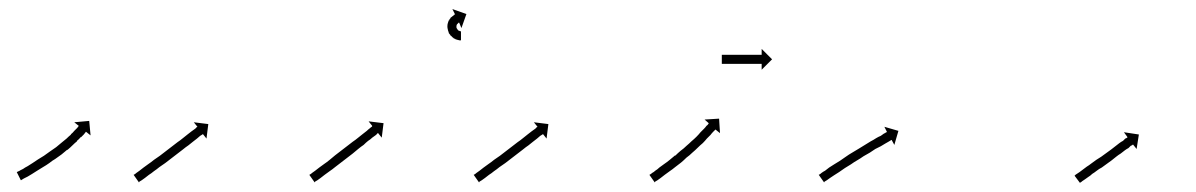

<svg xmlns="http://www.w3.org/2000/svg" viewBox="-20 -473 2641 424"><path d="M19 -94Q21 -95 24 -96H23Q27 -98 31 -100Q31 -100 31 -100Q31 -100 31 -100Q31 -100 31 -100Q31 -100 31 -100Q35 -103 41 -106Q41 -106 41 -106Q41 -106 41 -106Q41 -106 41 -106Q41 -106 41 -106Q46 -109 52 -113Q52 -113 52 -113Q52 -113 52 -113Q52 -113 52 -113Q52 -113 52 -113Q58 -117 64 -121Q64 -121 64 -121Q64 -121 64 -121Q64 -121 64 -121Q64 -121 64 -121Q71 -125 77 -129Q77 -129 77 -129Q77 -129 77 -129Q77 -129 77 -129Q77 -129 77 -129Q84 -134 91 -139Q91 -139 91 -139Q91 -139 91 -139Q91 -139 91 -139Q91 -139 91 -139Q97 -143 104 -148Q104 -148 104 -148Q104 -148 104 -148Q104 -148 104 -148Q104 -148 104 -148Q110 -153 116 -158Q116 -158 116 -158Q116 -158 116 -158Q116 -158 116 -158Q116 -158 116 -158Q122 -163 127 -167Q127 -167 127 -167Q127 -167 127 -167Q127 -167 127 -167Q127 -167 127 -167Q132 -172 137 -176Q137 -176 136.5 -176Q136 -176 136 -176Q136 -176 136 -176Q136 -176 136 -176Q141 -180 144 -184Q144 -184 144 -184Q144 -184 144 -184Q144 -184 144 -184Q144 -184 144 -184Q147 -187 150 -190Q150 -190 150 -190Q150 -190 150 -190Q150 -190 150 -190Q150 -190 150 -190Q152 -192 153 -194Q153 -194 153 -194Q153 -194 153 -194Q153 -194 153 -194Q153 -194 153 -194Q154 -194 154 -195L144 -203L177 -206L180 -174L170 -182Q169 -182 169 -181Q169 -181 169 -181Q169 -181 169 -181Q169 -181 169 -181Q169 -181 169 -181Q167 -179 165 -176Q165 -176 165 -176Q165 -176 165 -176Q165 -176 165 -176Q165 -176 165 -176Q162 -173 159 -170Q159 -170 159 -170Q159 -170 159 -170Q159 -170 158.5 -170Q158 -170 158 -170Q155 -166 150 -162Q150 -162 150 -161.5Q150 -161 150 -161Q150 -161 150 -161Q150 -161 150 -161Q145 -157 140 -152Q140 -152 140 -152Q140 -152 140 -152Q140 -152 140 -152Q140 -152 140 -152Q135 -147 129 -142Q129 -142 129 -142Q129 -142 128 -142Q128 -142 128 -142Q128 -142 128 -142Q122 -137 116 -132Q116 -132 116 -132Q116 -132 116 -132Q116 -132 116 -132Q116 -132 116 -132Q109 -127 102 -122Q102 -122 102 -122Q102 -122 102 -122Q102 -122 102 -122Q102 -122 102 -122Q95 -118 89 -113Q89 -113 89 -113Q89 -113 89 -113Q89 -113 89 -113Q89 -113 89 -113Q82 -108 75 -104Q75 -104 75 -104Q75 -104 75 -104Q75 -104 75 -104Q75 -104 75 -104Q69 -100 62 -96Q62 -96 62 -96Q62 -96 62 -96Q62 -96 62 -96Q62 -96 62 -96Q56 -92 51 -89Q51 -89 51 -89Q51 -89 51 -89Q51 -89 51 -89Q51 -89 51 -89Q46 -86 41 -83Q41 -83 41 -83Q41 -83 41 -83Q41 -83 41 -83Q41 -83 41 -83Q37 -81 33 -79Q30 -77 28 -76Q27 -75 26 -75L17 -93Q18 -93 19 -94Z M277 -88Q279 -89 281 -91Q284 -93 288 -96Q292 -99 297 -103Q302 -107 308 -111Q314 -115 320 -120Q326 -124 333 -129Q339 -134 346 -139Q352 -144 359 -149Q365 -154 372 -159Q378 -163 384 -168Q389 -172 394 -176Q399 -180 403 -183Q407 -186 410 -188Q413 -190 414 -192Q415 -192 416 -193L408 -203L440 -199L436 -167L428 -177Q428 -177 427 -176Q425 -175 422 -173Q419 -170 415 -167Q411 -164 406 -160Q401 -156 396 -152Q390 -148 384 -143Q378 -138 371 -133Q365 -128 358 -123Q351 -118 345 -113Q338 -108 332 -104Q326 -99 320 -95Q314 -90 309 -87Q304 -83 300 -80Q296 -77 293 -75Q290 -73 288 -72Q287 -71 287 -70L275 -87Q276 -87 277 -88Z M665 -88Q667 -89 669 -91Q672 -93 676 -96Q680 -99 685 -103Q690 -107 696 -111Q702 -115 708 -120Q714 -125 720 -130Q727 -135 733 -140Q740 -145 746 -150Q753 -155 759 -160Q765 -164 771 -169Q776 -173 781 -177Q786 -181 790 -184Q793 -187 797 -190Q799 -192 801 -193Q802 -194 802 -195L794 -205L827 -201L823 -169L815 -179Q814 -179 813 -178Q812 -176 809 -174Q806 -172 802 -169Q798 -165 793 -162Q788 -158 783 -153Q777 -149 771 -144Q765 -139 759 -134Q752 -129 746 -124Q739 -119 733 -114Q726 -109 720 -104Q714 -99 708 -95Q702 -91 697 -87Q692 -83 688 -80Q684 -77 681 -75Q678 -73 676 -72Q675 -71 675 -70L663 -87Q664 -87 665 -88ZM997 -384Q997 -384 997 -384Q997 -384 997 -384Q997 -384 997 -384Q997 -384 997 -384Q996 -384 995 -384Q995 -384 995 -384Q995 -384 995 -384Q994 -384 994 -384Q994 -384 994 -384Q993 -384 991 -385Q991 -385 991 -385Q991 -385 991 -385Q991 -385 990.5 -385Q990 -385 990 -385Q988 -386 986 -386Q986 -386 986 -386.5Q986 -387 986 -387Q986 -387 985.5 -387Q985 -387 985 -387Q983 -388 981 -389Q981 -389 981 -389.5Q981 -390 980 -390Q980 -390 980 -390Q980 -390 980 -390Q978 -392 976 -394Q976 -394 975.5 -394Q975 -394 975 -394Q975 -394 975 -394.5Q975 -395 975 -395Q973 -397 971 -400Q971 -400 971 -400Q971 -400 971 -400Q971 -400 971 -400.5Q971 -401 971 -401Q970 -404 969 -407Q969 -407 969 -407Q969 -407 969 -407Q969 -408 969 -408Q969 -408 969 -408Q968 -411 968 -414Q968 -414 968 -414.5Q968 -415 968 -415Q968 -415 968 -415Q968 -415 968 -415Q968 -419 969 -422Q969 -422 969 -422Q969 -422 969 -422Q969 -422 969 -422Q969 -422 969 -422Q970 -425 971 -428Q971 -428 971.5 -428Q972 -428 972 -428Q972 -429 972 -429Q972 -429 972 -429Q973 -431 975 -433Q975 -433 975 -433Q975 -433 975 -433Q975 -434 975 -434Q975 -434 975 -434Q977 -435 979 -437Q979 -437 979 -437Q979 -437 979 -437Q979 -437 979 -437Q979 -437 979 -437Q981 -438 982 -439Q982 -439 982 -439Q982 -439 982 -439Q982 -439 982 -439.5Q982 -440 982 -440Q983 -440 984 -441Q984 -441 984 -441Q984 -441 984 -441Q984 -441 984 -441Q984 -441 984 -441Q985 -441 985 -441L979 -453L1010 -442L999 -411L994 -423Q994 -423 993 -423Q993 -423 993 -423Q993 -423 993 -423Q993 -423 993 -423Q993 -423 993 -423Q993 -423 993 -422Q993 -422 993 -422Q993 -422 993 -422Q993 -423 993 -423Q993 -423 993 -423Q992 -422 991 -422Q991 -422 991.5 -422Q992 -422 992 -422Q992 -422 992 -422Q992 -422 992 -422Q991 -421 990 -420Q990 -420 990 -420Q990 -420 990 -421Q990 -421 990.5 -421Q991 -421 991 -421Q990 -420 989 -419Q989 -419 989 -419Q989 -419 989 -419Q989 -419 989 -419Q989 -419 989 -419Q989 -418 988 -416Q988 -416 988 -416.5Q988 -417 988 -417Q988 -417 988 -417Q988 -417 988 -417Q988 -416 988 -414Q988 -414 988 -414Q988 -414 988 -414Q988 -414 988 -414.5Q988 -415 988 -415Q988 -413 988 -411Q988 -411 988 -411.5Q988 -412 988 -412Q988 -412 988 -412Q988 -412 988 -412Q989 -411 989 -409Q989 -409 989 -409Q989 -409 989 -409Q989 -410 989 -410Q989 -410 989 -410Q990 -408 991 -407Q991 -407 991 -407Q991 -407 990 -407Q990 -408 990 -408Q990 -408 990 -408Q991 -407 992 -406Q992 -406 992 -406Q992 -406 992 -406Q992 -406 992 -406Q992 -406 992 -406Q993 -405 994 -405Q994 -405 994 -405Q994 -405 994 -405Q994 -405 994 -405Q994 -405 994 -405Q995 -405 996 -404Q996 -404 996 -404Q996 -404 996 -404Q995 -404 995 -404Q995 -404 995 -404Q996 -404 997 -404Q997 -404 997 -404Q997 -404 997 -404Q997 -404 997 -404Q997 -404 997 -404Q997 -404 998 -404Q998 -404 998 -404Q998 -404 998 -404Q998 -404 998 -404Q998 -404 998 -404Q998 -404 998 -404V-384Q998 -384 997 -384Z M1028 -88Q1030 -89 1032 -91Q1035 -93 1039 -96Q1043 -99 1048 -103Q1053 -107 1059 -111Q1065 -115 1071 -120Q1077 -124 1084 -129Q1090 -134 1097 -139Q1103 -144 1110 -149Q1116 -154 1123 -159Q1129 -163 1135 -168Q1140 -172 1145 -176Q1150 -180 1154 -183Q1158 -186 1161 -188Q1164 -190 1165 -192Q1166 -192 1167 -193L1159 -203L1191 -199L1187 -167L1179 -177Q1179 -177 1178 -176Q1176 -175 1173 -173Q1170 -170 1166 -167Q1162 -164 1157 -160Q1152 -156 1147 -152Q1141 -148 1135 -143Q1129 -138 1122 -133Q1116 -128 1109 -123Q1102 -118 1096 -113Q1089 -108 1083 -104Q1077 -99 1071 -95Q1065 -90 1060 -87Q1055 -83 1051 -80Q1047 -77 1044 -75Q1041 -73 1039 -72Q1038 -71 1038 -70L1026 -87Q1027 -87 1028 -88Z M1416 -88Q1418 -89 1420 -91Q1424 -93 1427 -96Q1432 -99 1436 -103Q1442 -107 1447 -111Q1447 -111 1447 -111Q1447 -111 1447 -111Q1447 -111 1447 -111Q1447 -111 1447 -111Q1453 -115 1459 -120Q1459 -120 1459 -120Q1459 -120 1459 -120Q1459 -120 1459 -120Q1459 -120 1459 -120Q1465 -125 1471 -130Q1471 -130 1471 -130Q1471 -130 1471 -130Q1471 -130 1471 -129.5Q1471 -129 1471 -129Q1477 -135 1483 -140Q1483 -140 1483 -140Q1483 -140 1483 -140Q1483 -140 1483 -140Q1483 -140 1483 -140Q1490 -145 1496 -151Q1496 -151 1496 -151Q1496 -151 1496 -151Q1496 -151 1496 -151Q1496 -151 1496 -151Q1502 -156 1507 -161Q1507 -161 1507 -161Q1507 -161 1507 -161Q1507 -161 1507 -161Q1507 -161 1507 -161Q1513 -166 1518 -171Q1518 -171 1518 -171Q1518 -171 1518 -171Q1518 -171 1518 -171Q1518 -171 1518 -171Q1523 -176 1527 -181Q1527 -181 1527 -181Q1527 -181 1527 -181Q1527 -181 1527 -181Q1527 -181 1527 -181Q1531 -185 1535 -189Q1538 -192 1540 -195Q1543 -197 1544 -199Q1545 -200 1545 -201L1536 -209L1568 -211L1570 -179L1560 -187Q1560 -187 1559 -186Q1557 -184 1555 -182Q1552 -179 1549 -175Q1545 -171 1541 -167Q1541 -167 1541 -167Q1541 -167 1541 -167Q1541 -167 1541 -167Q1541 -167 1541 -167Q1537 -162 1532 -157Q1532 -157 1532 -157Q1532 -157 1532 -157Q1532 -157 1532 -157Q1532 -157 1532 -157Q1526 -152 1521 -147Q1521 -147 1521 -147Q1521 -147 1521 -147Q1521 -147 1521 -147Q1521 -147 1521 -147Q1515 -141 1509 -136Q1509 -136 1509 -136Q1509 -136 1509 -136Q1509 -136 1509 -136Q1509 -136 1509 -136Q1503 -130 1496 -125Q1496 -125 1496 -125Q1496 -125 1496 -125Q1496 -125 1496 -125Q1496 -125 1496 -125Q1490 -119 1484 -114Q1484 -114 1484 -114Q1484 -114 1484 -114Q1484 -114 1484 -114Q1484 -114 1484 -114Q1477 -109 1471 -104Q1471 -104 1471 -104Q1471 -104 1471 -104Q1471 -104 1471 -104Q1471 -104 1471 -104Q1465 -99 1459 -95Q1459 -95 1459 -95Q1459 -95 1459 -95Q1459 -95 1459 -95Q1459 -95 1459 -95Q1454 -91 1448 -87Q1443 -83 1439 -80Q1435 -77 1432 -75Q1429 -73 1427 -72Q1426 -71 1426 -70L1414 -87Q1415 -87 1416 -88ZM1575 -352Q1576 -352 1576.5 -352Q1577 -352 1578 -352Q1579 -352 1580 -352Q1581 -352 1582 -352Q1583 -352 1584.5 -352Q1586 -352 1588 -352Q1589 -352 1591 -352Q1593 -352 1594 -352Q1596 -352 1598 -352Q1600 -352 1602 -352Q1604 -352 1606 -352Q1608 -352 1610 -352Q1612 -352 1614 -352Q1616 -352 1618 -352Q1620 -352 1622 -352Q1624 -352 1626 -352Q1628 -352 1630 -352Q1632 -352 1634 -352Q1636 -352 1637.5 -352Q1639 -352 1641 -352Q1643 -352 1644.5 -352Q1646 -352 1648 -352Q1649 -352 1650.5 -352Q1652 -352 1653 -352Q1655 -352 1656 -352Q1657 -352 1658 -352Q1658 -352 1659 -352Q1660 -352 1661 -352Q1661 -352 1661 -352Q1661 -352 1662 -352V-365L1685 -342L1662 -319V-332Q1661 -332 1661 -332Q1661 -332 1661 -332Q1660 -332 1659 -332Q1658 -332 1658 -332Q1657 -332 1656 -332Q1655 -332 1653 -332Q1652 -332 1650.5 -332Q1649 -332 1648 -332Q1646 -332 1644.5 -332Q1643 -332 1641 -332Q1639 -332 1637.5 -332Q1636 -332 1634 -332Q1632 -332 1630 -332Q1628 -332 1626 -332Q1624 -332 1622 -332Q1620 -332 1618 -332Q1616 -332 1614 -332Q1612 -332 1610 -332Q1608 -332 1606 -332Q1604 -332 1602 -332Q1600 -332 1598 -332Q1596 -332 1594 -332Q1593 -332 1591 -332Q1589 -332 1588 -332Q1586 -332 1584.5 -332Q1583 -332 1582 -332Q1581 -332 1580 -332Q1579 -332 1578 -332Q1577 -332 1576.5 -332Q1576 -332 1575 -332Q1575 -332 1574.5 -332Q1574 -332 1574 -332V-352Q1574 -352 1574.5 -352Q1575 -352 1575 -352Z M1790 -88Q1792 -89 1794 -91Q1798 -94 1802 -96Q1806 -99 1811 -103Q1816 -106 1822 -110Q1828 -114 1835 -118Q1842 -123 1848 -127Q1855 -132 1862 -136Q1869 -140 1877 -145Q1883 -149 1890 -153Q1897 -157 1903 -161Q1909 -164 1915 -168Q1920 -171 1925 -173Q1929 -176 1932 -178Q1935 -179 1937 -181Q1938 -181 1939 -181L1933 -193L1964 -184L1955 -153L1949 -164Q1948 -164 1947 -163Q1945 -162 1942 -160Q1939 -158 1935 -156Q1930 -153 1925 -150Q1919 -147 1913 -144Q1907 -140 1901 -136Q1894 -132 1887 -128Q1880 -123 1873 -119Q1866 -115 1859 -110Q1852 -106 1846 -102Q1839 -97 1833 -93Q1828 -90 1822 -86Q1817 -83 1813 -80Q1809 -77 1806 -75Q1803 -73 1801 -72Q1800 -71 1800 -70L1788 -87Q1789 -87 1790 -88Z M2354 -86Q2356 -88 2358 -89Q2361 -91 2364 -93Q2368 -96 2372 -99Q2376 -102 2380 -105Q2385 -108 2390 -112Q2396 -116 2401 -120Q2407 -124 2412 -127Q2418 -131 2423 -135Q2428 -139 2434 -143Q2439 -147 2443 -150Q2448 -154 2452 -157Q2456 -160 2460 -162Q2463 -165 2465 -167Q2468 -168 2469 -169Q2470 -170 2470 -170L2462 -181L2495 -176L2490 -144L2482 -154Q2482 -154 2481 -153Q2480 -152 2477 -151Q2475 -149 2472 -146Q2468 -144 2464 -141Q2460 -138 2455 -134Q2450 -131 2445 -127Q2440 -123 2435 -119Q2429 -115 2424 -111Q2418 -107 2413 -103Q2407 -100 2402 -96Q2397 -92 2392 -89Q2388 -85 2383 -82Q2380 -80 2376 -77Q2372 -74 2370 -73Q2368 -71 2366 -70Q2365 -70 2365 -69L2353 -85Q2354 -86 2354 -86Z"/></svg>

Font: FRB American Cursive Just Arrows Light
Style: Italic
Weight: 300
Italic angle: -25°
Version: Version 2.0;Modular Font Editor K font №1